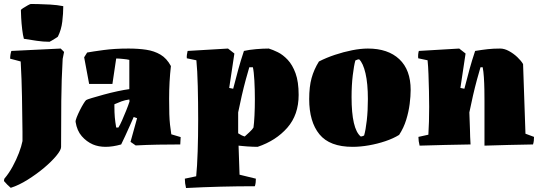

<svg xmlns="http://www.w3.org/2000/svg" viewBox="-46 -726 2713 965"><path d="M8 218Q-9 204 -26 184Q-26 181 -25.5 178Q-25 175 -24 172Q-1 145 17.5 111Q36 77 49 43Q62 9 67 -17V-64Q66 -154 64.5 -240Q63 -326 58 -417Q45 -421 32 -424Q19 -427 5 -431Q5 -451 11 -470L259 -482L276 -465L269 -430Q263 -328 262 -218.5Q261 -109 261 13Q261 28 237 57Q213 86 175 118Q138 149 93.5 177Q49 205 8 218ZM74 -531Q69 -549 65.5 -578.5Q62 -608 60.5 -635.5Q59 -663 59 -675Q59 -678 70.5 -685.5Q82 -693 94 -699.5Q106 -706 109 -706Q118 -706 145 -705.5Q172 -705 207 -703Q242 -701 272 -695Q272 -658 267 -617Q262 -576 245 -542Q245 -541 234.5 -534.5Q224 -528 214 -522Q204 -516 203 -516Q171 -516 138.5 -521Q106 -526 74 -531Z M563 0Q478 24 421 0Q389 -14 365 -41.5Q341 -69 334 -113Q333 -120 339.5 -136.5Q346 -153 355.5 -172Q365 -191 374 -205.5Q383 -220 387 -223Q391 -226 416 -233.5Q441 -241 475.5 -250.5Q510 -260 545 -267.5Q580 -275 604 -278V-425Q593 -428 570 -430Q561 -431 552.5 -431.5Q544 -432 538 -432L519 -304H402L377 -438L392 -462Q419 -467 474.5 -474.5Q530 -482 600 -482Q649 -482 689 -476Q729 -470 760.5 -451.5Q792 -433 813 -394Q804 -315 804 -230Q804 -182 805 -152Q806 -122 808.5 -99.5Q811 -77 815 -51L862 -37L860 0Q805 0 748 1Q691 2 636 5L610 -13L643 -132L626 -138Q619 -122 607 -95Q595 -68 583 -42Q571 -16 563 0ZM538 -85H549Q557 -97 567.5 -121Q578 -145 588.5 -171Q599 -197 605 -216L604 -226Q582 -223 564.5 -216.5Q547 -210 529 -202V-191Q529 -160 531 -137Q533 -114 538 -85Z M889 219Q883 195 883 172L940 160Q945 112 947.5 35Q950 -42 950 -125Q950 -212 948 -293Q946 -374 941 -423L893 -433Q892 -442 893.5 -451.5Q895 -461 897 -470Q948 -473 998.5 -476Q1049 -479 1100 -482L1132 -457L1106 -284L1126 -280Q1140 -335 1152 -378.5Q1164 -422 1180 -470Q1206 -476 1241 -479Q1276 -482 1305 -482Q1325 -476 1350.5 -463.5Q1376 -451 1400 -425.5Q1424 -400 1439.5 -357.5Q1455 -315 1455 -249Q1455 -149 1398 -84Q1341 -19 1249 12Q1238 12 1224.5 11.5Q1211 11 1197 10Q1185 9 1173.5 8Q1162 7 1153 6L1158 152L1240 172Q1240 182 1239 191Q1238 200 1235 210Q1062 210 889 219ZM1184 -40Q1193 -48 1208 -62Q1223 -76 1228 -85Q1231 -105 1233 -144.5Q1235 -184 1235 -227Q1235 -276 1232.5 -321Q1230 -366 1225 -388H1207Q1200 -365 1189.5 -326.5Q1179 -288 1169 -244.5Q1159 -201 1151 -161V-56Q1169 -44 1184 -40Z M1726 12Q1611 12 1559.5 -51Q1508 -114 1508 -228Q1508 -290 1520 -333.5Q1532 -377 1557 -417Q1594 -436 1637.5 -450.5Q1681 -465 1724 -473.5Q1767 -482 1803 -482Q1904 -482 1961 -428.5Q2018 -375 2018 -274Q2018 -243 2013 -203.5Q2008 -164 1995.5 -123.5Q1983 -83 1960 -48Q1931 -30 1891 -16.5Q1851 -3 1808 4.5Q1765 12 1726 12ZM1767 -40Q1771 -40 1777 -42Q1783 -44 1784 -45Q1792 -72 1797.5 -121Q1803 -170 1803 -228Q1803 -306 1791 -357.5Q1779 -409 1759 -428Q1752 -428 1740 -422Q1733 -397 1727 -347.5Q1721 -298 1721 -238Q1721 -78 1767 -40Z M2063 6Q2057 -17 2057 -38L2107 -49Q2109 -79 2110 -115Q2111 -151 2111 -189Q2111 -225 2110 -268.5Q2109 -312 2107.5 -353.5Q2106 -395 2103 -423L2056 -433Q2054 -452 2059 -470Q2110 -473 2160.5 -476Q2211 -479 2262 -482L2294 -457L2268 -284L2288 -280Q2302 -335 2314 -378.5Q2326 -422 2342 -470Q2379 -476 2406.5 -479Q2434 -482 2468 -482Q2489 -482 2512 -469.5Q2535 -457 2554 -439Q2573 -421 2583 -404Q2586 -316 2589 -229Q2592 -142 2595 -54L2638 -38Q2638 -28 2637 -19Q2636 -10 2633 0Q2572 1 2511 2.5Q2450 4 2389 6V-221Q2389 -245 2388.5 -276Q2388 -307 2386 -337.5Q2384 -368 2380 -388H2369Q2362 -365 2351.5 -326.5Q2341 -288 2331 -244.5Q2321 -201 2313 -161L2316 -77L2317 -39Q2318 -29 2318 -19.5Q2318 -10 2319 0Q2255 1 2191 2.5Q2127 4 2063 6Z"/></svg>

Font: Labrada Black
Style: Regular
Weight: 900
Designer: Mercedes Jáuregui
Foundry: Omnibus-Type Team
Version: Version 1.000; ttfautohint (v1.8.4.7-5d5b)